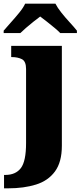

<svg xmlns="http://www.w3.org/2000/svg" viewBox="-48 -786 446 1046"><path d="M-26 240V167H-19Q37 167 65.5 130Q94 93 94 -7V-410Q94 -452 71.5 -463.5Q49 -475 17 -475H13V-536H289V8Q289 97 251.5 148Q214 199 148 219.5Q82 240 -3 240ZM-28 -619Q-12 -638 11.5 -664Q35 -690 57 -717Q79 -744 89 -766H254Q265 -744 286.5 -717Q308 -690 332 -664Q356 -638 371 -619V-606H280Q270 -617 249.5 -634Q229 -651 207.5 -668Q186 -685 171 -696Q156 -685 134.5 -668Q113 -651 93.5 -634Q74 -617 63 -606H-28Z"/></svg>

Font: Noto Serif Black
Style: Regular
Weight: 900
Designer: Monotype Design Team
Foundry: Monotype Imaging Inc.
Version: Version 2.014; ttfautohint (v1.8.4.7-5d5b)